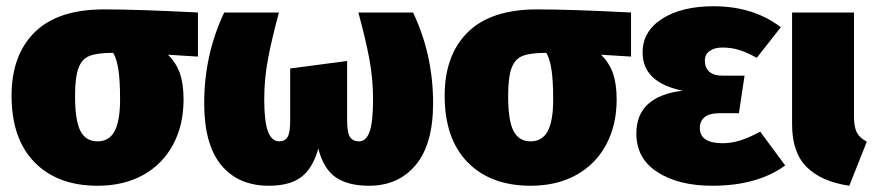

<svg xmlns="http://www.w3.org/2000/svg" viewBox="-20 -574 2797 614"><path d="M613 -393 517 -399Q543 -374 555 -340Q567 -306 567 -256Q567 -174 533.5 -111.5Q500 -49 438 -14.5Q376 20 292 20Q164 20 90.5 -55Q17 -130 17 -268Q17 -398 91 -471Q165 -544 313 -544Q419 -544 613 -534ZM364 -256Q364 -317 358.5 -352Q353 -387 342 -405Q292 -405 267 -395.5Q242 -386 231 -356.5Q220 -327 220 -267Q220 -189 237 -155.5Q254 -122 292 -122Q329 -122 346.5 -154.5Q364 -187 364 -256Z M1365 -244Q1365 -113 1309.5 -46.5Q1254 20 1160 20Q1092 20 1053 -7.5Q1014 -35 998 -99Q980 -35 943 -7.5Q906 20 840 20Q742 20 687.5 -46Q633 -112 633 -244Q633 -399 697 -534H872Q849 -449 837 -385.5Q825 -322 825 -256Q825 -185 837 -153.5Q849 -122 873 -122Q891 -122 899.5 -135.5Q908 -149 908 -190V-355L1090 -379V-190Q1090 -149 1099.5 -135.5Q1109 -122 1128 -122Q1151 -122 1162 -153Q1173 -184 1173 -256Q1173 -322 1161 -386Q1149 -450 1126 -534H1301Q1365 -399 1365 -244Z M1998 -393 1902 -399Q1928 -374 1940 -340Q1952 -306 1952 -256Q1952 -174 1918.5 -111.5Q1885 -49 1823 -14.5Q1761 20 1677 20Q1549 20 1475.5 -55Q1402 -130 1402 -268Q1402 -398 1476 -471Q1550 -544 1698 -544Q1804 -544 1998 -534ZM1749 -256Q1749 -317 1743.5 -352Q1738 -387 1727 -405Q1677 -405 1652 -395.5Q1627 -386 1616 -356.5Q1605 -327 1605 -267Q1605 -189 1622 -155.5Q1639 -122 1677 -122Q1714 -122 1731.5 -154.5Q1749 -187 1749 -256Z M2477 -487 2400 -389Q2370 -406 2344.5 -414Q2319 -422 2290 -422Q2265 -422 2249.5 -411Q2234 -400 2234 -380Q2234 -358 2248 -345Q2262 -332 2291 -332H2361L2343 -212H2283Q2249 -212 2233.5 -199.5Q2218 -187 2218 -165Q2218 -116 2291 -116Q2318 -116 2346 -124.5Q2374 -133 2411 -153L2491 -45Q2402 20 2258 20Q2150 20 2082.5 -23.5Q2015 -67 2015 -147Q2015 -266 2163 -284Q2035 -310 2035 -406Q2035 -474 2097.5 -514Q2160 -554 2262 -554Q2389 -554 2477 -487Z M2711 -202Q2711 -168 2720 -150.5Q2729 -133 2752 -121L2696 20Q2607 7 2560 -39.5Q2513 -86 2513 -176V-534H2711Z"/></svg>

Font: Fira Sans Black
Style: Regular
Weight: 900
Designer: Carrois Corporate & Edenspiekermann AG
Foundry: Carrois Corporate GbR & Edenspiekermann AG
Version: Version 4.203